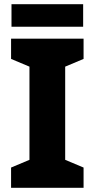

<svg xmlns="http://www.w3.org/2000/svg" viewBox="-20 -950 453 919"><path d="M378 -930H35V-822H378ZM380 -51V-148L292 -185V-631L380 -668V-765H33V-668L121 -631V-185L33 -148V-51Z"/></svg>

Font: Noto Sans Tamil UI ExtraBold
Style: Regular
Weight: 800
Designer: Jelle Bosma - Monotype Design Team
Foundry: Monotype Imaging Inc.
Version: Version 2.004